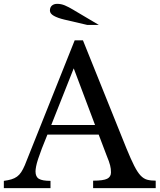

<svg xmlns="http://www.w3.org/2000/svg" viewBox="-26 -980 831 1000"><path d="M488 -279H221Q204 -238 192 -206.5Q180 -175 172.5 -152Q165 -129 162 -113Q159 -97 159 -87Q159 -59 177 -48.5Q195 -38 237 -38V0H-6V-38Q17 -41 33.5 -46Q50 -51 62.5 -60Q75 -69 84.5 -83.5Q94 -98 103 -119L363 -770H406L633 -206Q656 -150 673 -116.5Q690 -83 706 -66Q722 -49 740.5 -44Q759 -39 785 -39V0H459V-39Q512 -39 532 -49Q552 -59 552 -82Q552 -92 551 -100.5Q550 -109 547.5 -119Q545 -129 540.5 -141.5Q536 -154 529 -171ZM241 -329H469L358 -624ZM429 -850 309 -878Q275 -886 254.5 -897.5Q234 -909 234 -925Q234 -942 244.5 -951Q255 -960 272 -960Q292 -960 311.5 -952Q331 -944 359 -927L489 -850Z"/></svg>

Font: Libre Baskerville
Style: Regular
Weight: 400
Designer: Pablo Impallari, Rodrigo Fuenzalida
Foundry: Pablo Impallari, Rodrigo Fuenzalida
Version: Version 1.000; ttfautohint (v0.93) -l 8 -r 50 -G 200 -x 14 -